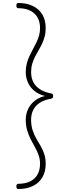

<svg xmlns="http://www.w3.org/2000/svg" viewBox="-20 -1195 450 1290"><path d="M101 75Q97 75 93.5 71Q90 67 90 57Q90 48 93.5 44Q97 40 101 40Q149 40 182 24Q215 8 232 -22.5Q249 -53 249 -95Q249 -126 239.5 -152.5Q230 -179 215.5 -205Q201 -231 187 -258Q173 -285 163 -318Q153 -351 153 -391Q153 -427 167.5 -459.5Q182 -492 211.5 -516.5Q241 -541 283 -550Q241 -560 211.5 -584Q182 -608 167.5 -641Q153 -674 153 -710Q153 -741 160 -768Q167 -795 178 -818.5Q189 -842 201.5 -865Q214 -888 225 -910.5Q236 -933 242.5 -956.5Q249 -980 249 -1006Q249 -1069 210.5 -1104.5Q172 -1140 101 -1140Q97 -1140 93.5 -1144Q90 -1148 90 -1158Q90 -1167 93.5 -1171Q97 -1175 101 -1175Q160 -1175 201.5 -1154.5Q243 -1134 265 -1096.5Q287 -1059 287 -1007Q287 -975 280 -949Q273 -923 262 -900Q251 -877 238.5 -856Q226 -835 215 -813Q204 -791 196.5 -766Q189 -741 189 -710Q189 -671 204.5 -642Q220 -613 250.5 -594Q281 -575 324 -567Q330 -567 333.5 -563Q337 -559 337 -550Q337 -540 333.5 -537Q330 -534 324 -532Q281 -525 250.5 -506.5Q220 -488 204.5 -458.5Q189 -429 189 -391Q189 -351 199 -320.5Q209 -290 223.5 -264.5Q238 -239 253 -214Q268 -189 277.5 -159.5Q287 -130 287 -93Q287 -42 265 -4Q243 34 201.5 54.5Q160 75 101 75Z"/></svg>

Font: Playwrite FR Moderne Thin
Style: Regular
Weight: 250
Version: Version 1.002